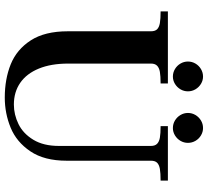

<svg xmlns="http://www.w3.org/2000/svg" viewBox="-54 -840 912 844"><g transform="rotate(90 402.0 -418.0)"><path d="M117.5 -260V-625.5Q117.5 -643.5 108.8 -652.5Q100 -661.5 81.5 -664.8Q63 -668 30 -668V-700H347V-668Q314 -668 295.8 -664.8Q277.5 -661.5 268.5 -652.2Q259.5 -643 259.5 -625.5V-262Q259.5 -186.5 281.5 -132.8Q303.5 -79 344 -51Q384.5 -23 439.5 -23Q484 -23 525.8 -43.5Q567.5 -64 594.5 -108.8Q621.5 -153.5 621.5 -221V-625.5Q621.5 -643 612.5 -652.2Q603.5 -661.5 585.2 -664.8Q567 -668 534.5 -668V-700H774V-668Q741 -668 722.5 -664.8Q704 -661.5 695.2 -652.5Q686.5 -643.5 686.5 -625.5V-255Q686.5 -156.5 645.2 -95.5Q604 -34.5 541.2 -8.8Q478.5 17 409 17Q327.5 17 262.5 -9.2Q197.5 -35.5 157.5 -97.2Q117.5 -159 117.5 -260ZM476.5 -788.2Q476.5 -806 485.6 -821.3Q494.7 -836.5 509.8 -845.5Q524.8 -854.5 543 -854.5Q560 -854.5 575.1 -845.5Q590.2 -836.5 599.1 -821.3Q608 -806 608 -788.1Q608 -770.3 599 -755.1Q590 -740 575 -731Q560 -722 543 -722Q524.8 -722 509.8 -731Q494.7 -740 485.6 -755.2Q476.5 -770.5 476.5 -788.2ZM250.5 -788.2Q250.5 -806 259.5 -821.3Q268.5 -836.5 283.7 -845.5Q299 -854.5 316.6 -854.5Q333.5 -854.5 348.5 -845.5Q363.4 -836.5 372.5 -821.3Q381.5 -806 381.5 -788.1Q381.5 -770.3 372.5 -755.1Q363.5 -740 348.6 -731Q333.7 -722 316.5 -722Q299 -722 283.7 -731Q268.5 -740 259.5 -755.2Q250.5 -770.5 250.5 -788.2Z"/></g></svg>

Font: Didactic
Style: Regular
Weight: 400
Designer: Tyler Finck
Foundry: Etcetera Type Co
Version: Version 3.007;FEAKit 1.0